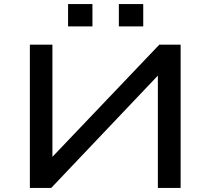

<svg xmlns="http://www.w3.org/2000/svg" viewBox="-20 -925 1036 945"><path d="M127 0V-705H238V-151H236L764 -705H869V0H757V-555H759L232 0ZM565 -795V-905H685V-795ZM315 -795V-905H435V-795Z"/></svg>

Font: Nunito Sans 7pt Expanded Medium
Style: Regular
Weight: 500
Width: 7
Designer: Vernon Adams
Foundry: Vernon Adams
Version: Version 3.101;gftools[0.9.27]